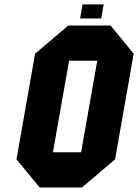

<svg xmlns="http://www.w3.org/2000/svg" viewBox="-20 -832 613 852"><path d="M214.8 -156.2H339.8L411.6 -562.5H286.6ZM135.7 -593.8 283.2 -718.8H470.7L573.2 -593.8L490.7 -125L343.8 0H156.2L53.2 -125ZM335.4 -750 346.2 -812.5H439.9L429.2 -750Z"/></svg>

Font: Signwood
Style: Italic
Weight: 400
Italic angle: -10°
Designer: GGBotNet
Foundry: GGBotNet
Version: 0.95